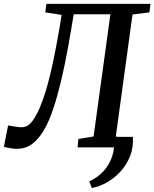

<svg xmlns="http://www.w3.org/2000/svg" viewBox="-52 -763 799 994"><path d="M636 -54.5Q639.5 -0.5 621.8 44.5Q604 89.5 572.5 124.2Q541 159 502 181Q463 203 423.5 210.5L410 176Q452 157 483 124Q514 91 529 45.8Q544 0.5 536.5 -54.5ZM329.5 -689 317.5 -616.5Q301.5 -520 284 -433.5Q266.5 -347 246.2 -274Q226 -201 203 -144.5Q174.5 -75.5 133.2 -34Q92 7.5 36 7.5Q20.5 7.5 5 5Q-10.5 2.5 -32 -3L-10 -113.5Q7.5 -110.5 22.2 -108.2Q37 -106 50 -104.5Q80 -101.5 99.2 -118.5Q118.5 -135.5 136 -168.5Q153.5 -200.5 169 -243.8Q184.5 -287 199.2 -342.8Q214 -398.5 228 -467.8Q242 -537 256.5 -620.5L267 -686L182.5 -699L188 -743H727L721.5 -699L634 -688L547.5 -56.5L629.5 -39L625 0H349.5L354 -43.5L432.5 -56.5L519.5 -689Z"/></svg>

Font: Merriweather 24pt Medium
Style: Italic
Weight: 500
Italic angle: -7.8°
Version: Version 2.101